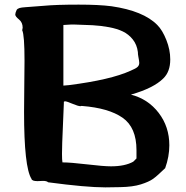

<svg xmlns="http://www.w3.org/2000/svg" viewBox="-20 -788 803 830"><path d="M46 -725Q46 -732 52 -745Q54 -748 57 -750Q60 -752 65 -753.5Q70 -755 75 -755.5Q80 -756 91 -757Q102 -758 111 -758.5Q120 -759 137 -760.5Q154 -762 170 -763Q222 -768 320 -768Q408 -768 462 -761Q600 -741 660 -680Q682 -658 699 -615.5Q716 -573 716 -531Q716 -478 686 -449Q644 -407 546 -379Q620 -360 666 -300Q712 -240 712 -160Q712 -111 694 -61Q660 -28 642 -15Q624 -2 589 9Q554 20 500 21Q476 22 436 22Q352 22 188 0Q182 -6 166 -6Q162 -6 154 -5.5Q146 -5 142 -5Q118 -5 116 -15Q84 -66 84 -304Q84 -344 85 -419.5Q86 -495 86 -525Q86 -637 76 -657Q76 -659 77 -663Q78 -667 78 -668Q78 -691 62 -704Q46 -717 46 -725ZM248 -123Q248 -96 250 -86Q284 -86 356 -77.5Q428 -69 460 -69Q520 -69 556 -89L570 -103V-139Q570 -237 510 -279Q450 -321 334 -330H332Q330 -329 328 -329Q318 -329 293 -339.5Q268 -350 262 -350Q256 -350 256 -347V-341Q256 -330 252 -244.5Q248 -159 248 -123ZM254 -418 278 -420Q458 -443 544 -482Q568 -492 575 -499Q582 -506 582 -516Q582 -520 581 -526.5Q580 -533 578 -543.5Q576 -554 576 -563Q572 -595 554 -617.5Q536 -640 511 -652Q486 -664 451 -670.5Q416 -677 380 -679Q344 -681 300 -682Q292 -682 288 -682L254 -680Z"/></svg>

Font: NaniFont Regular
Style: Regular
Weight: 400
Designer: Nanigashitei
Version: Version 1.036